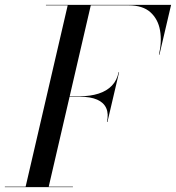

<svg xmlns="http://www.w3.org/2000/svg" viewBox="-65 -770 724 790"><path d="M40 0 214 -750H309L135 0ZM-45 0V-2H235V0ZM375 -268Q382.5 -301.5 372.2 -324.8Q362 -348 334.8 -360Q307.5 -372 264 -372H209V-374H264Q307 -374 340.5 -384.8Q374 -395.5 395.2 -417.5Q416.5 -439.5 423 -473H425L377 -268ZM589 -545Q601.5 -598.5 593.5 -644.8Q585.5 -691 554 -719.5Q522.5 -748 464 -748H124V-750H639L591 -545Z"/></svg>

Font: Bodoni Moda 96pt
Style: Italic
Weight: 400
Italic angle: -13°
Version: Version 2.004